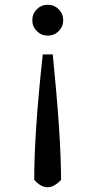

<svg xmlns="http://www.w3.org/2000/svg" viewBox="-20 -589 403 808"><path d="M124 168Q124 -32 160 -360H202Q237 -12 237 168Q208 199 180 199Q152 199 124 168ZM227 -550Q246 -531 246 -504Q246 -477 227 -458Q208 -439 181 -439Q154 -439 135 -458Q116 -477 116 -504Q116 -531 135 -550Q154 -569 181 -569Q208 -569 227 -550Z"/></svg>

Font: Sawarabi Mincho
Style: Regular
Weight: 400
Version: Version 1.00